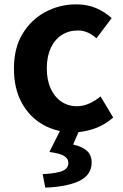

<svg xmlns="http://www.w3.org/2000/svg" viewBox="-20 -594 567 882"><path d="M317 14Q240 14 178 -21Q116 -56 80 -121.5Q44 -187 44 -280Q44 -373 83.5 -438.5Q123 -504 188.5 -539Q254 -574 330 -574Q382 -574 422 -556.5Q462 -539 493 -511L423 -418Q403 -436 382 -445Q361 -454 338 -454Q295 -454 262.5 -432.5Q230 -411 212.5 -372Q195 -333 195 -280Q195 -227 212.5 -188Q230 -149 261.5 -127.5Q293 -106 333 -106Q363 -106 391 -119Q419 -132 442 -151L500 -54Q460 -19 411.5 -2.5Q363 14 317 14ZM188 268 176 206Q244 202 269 190.5Q294 179 294 154Q294 136 276 123.5Q258 111 207 104L261 -4H348L316 70Q357 79 379 98.5Q401 118 401 153Q401 209 345.5 236.5Q290 264 188 268Z"/></svg>

Font: Noto Sans KR Thin
Style: Bold
Weight: 700
Version: Version 2.004-H2;hotconv 1.0.118;makeotfexe 2.5.65603